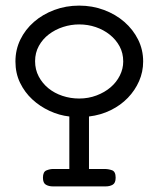

<svg xmlns="http://www.w3.org/2000/svg" viewBox="-20 -664 565 684"><path d="M35 -445Q35 -487 52.5 -523Q70 -559 101 -586Q132 -613 173.5 -628.5Q215 -644 262 -644Q309 -644 350.5 -628.5Q392 -613 423 -586Q454 -559 472 -523Q490 -487 490 -445Q490 -408 475.5 -375Q461 -342 435.5 -315.5Q410 -289 374.5 -271.5Q339 -254 297 -249V-62H353Q366 -62 379 -57.5Q392 -53 392 -31Q392 -12 381.5 -6Q371 0 357 0H168Q154 0 143.5 -6Q133 -12 133 -31Q133 -52 145.5 -57Q158 -62 169 -62H227V-249Q191 -253 156.5 -269Q122 -285 95 -310Q68 -335 51.5 -369Q35 -403 35 -445ZM105 -446Q105 -416 118 -391.5Q131 -367 152.5 -349.5Q174 -332 202.5 -322.5Q231 -313 262 -313Q295 -313 324 -324Q353 -335 374 -353Q395 -371 407 -395Q419 -419 419 -445Q419 -475 406 -499Q393 -523 371 -540.5Q349 -558 321 -567.5Q293 -577 262 -577Q233 -577 205 -568Q177 -559 154.5 -542Q132 -525 118.5 -500.5Q105 -476 105 -446Z"/></svg>

Font: CMU Typewriter Custom
Style: Regular
Weight: 500
Monospace: yes
Version: Version 0.7.0